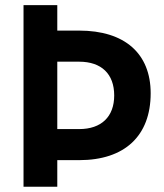

<svg xmlns="http://www.w3.org/2000/svg" viewBox="-20 -713 626 733"><path d="M69.8 0H198.7V-101.6H282.2C456.1 -101.6 555.2 -194.3 555.2 -356.9C555.2 -508.8 456.1 -596.2 282.2 -596.2H198.7V-693.4H69.8ZM198.7 -220.2V-477.5H282.2C367.2 -477.5 416 -430.7 416 -348.6C416 -267.6 367.2 -220.2 282.2 -220.2Z"/></svg>

Font: CaskaydiaCove Nerd Font
Style: Bold
Weight: 700
Designer: Aaron Bell
Foundry: Saja Typeworks
Version: Version 2111.1;Nerd Fonts 2.3.0